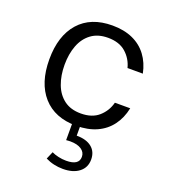

<svg xmlns="http://www.w3.org/2000/svg" viewBox="-134 -607 816 927"><g transform="rotate(20 273.5 -143.5)"><path d="M285.3 -509.9Q174.6 -509.9 114.1 -441.7Q53.7 -373.5 53.7 -252.4Q53.7 -131.4 114.1 -63.1Q174.6 5.1 285.3 5.1Q345 5.1 389.7 -15.1Q434.4 -35.3 462.6 -73.2Q490.9 -111 501.7 -163.4H422.9Q411.4 -118.7 377.3 -88.5Q343.2 -58.2 285.3 -58.2Q233.2 -58.2 199.1 -83.7Q165.1 -109.3 148.5 -153.3Q131.9 -197.2 131.9 -252.9Q131.9 -308.2 148.5 -352.1Q165.2 -396 199.4 -421.4Q233.5 -446.8 285.3 -446.8Q343.2 -446.8 377.3 -416.6Q411.4 -386.4 422.9 -341.6L501.7 -341.4Q490.9 -394.2 462.6 -432Q434.3 -469.9 389.6 -489.9Q345 -509.9 285.3 -509.9ZM409.2 134Q409.2 93.9 381.6 71.5Q354 49.1 304.1 49.1V-0.5H263.5V86.9Q268.8 86.3 274.5 86Q280.1 85.6 285 85.6Q321 85.6 341.8 99.5Q362.6 113.3 362.6 137.1Q362.6 180.4 296.9 180.4Q276.8 180.4 256.6 175.8Q236.5 171.2 222.3 164.1L205.8 202.4Q226.8 212.9 249.3 217.9Q271.8 223 295.4 223Q347.7 223 378.4 199.1Q409.2 175.3 409.2 134Z"/></g></svg>

Font: Estedad VF
Style: Regular
Weight: 100
Designer: Amin Abedi
Version: Version 7.3